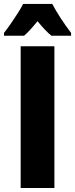

<svg xmlns="http://www.w3.org/2000/svg" viewBox="-45 -947 378 967"><path d="M59.1 0V-713.9H229V0ZM218.3 -927.2Q253.9 -859.4 313 -781.2V-767.1H213.9Q183.6 -791.5 144 -840.3Q101.6 -788.1 76.2 -767.1H-24.9V-781.2Q-11.2 -798.3 8.1 -825.9Q27.3 -853.5 45.2 -881.6Q63 -909.7 71.3 -927.2Z"/></svg>

Font: Open Sans Condensed ExtraBold
Style: Regular
Weight: 800
Width: 3
Designer: Monotype Design Team
Foundry: Monotype Imaging Inc.
Version: Version 3.000; ttfautohint (v1.8.4)